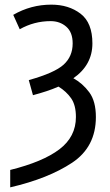

<svg xmlns="http://www.w3.org/2000/svg" viewBox="-20 -567 475 827"><path d="M393 -63Q393 -131 364.5 -169.5Q336 -208 296 -230Q378 -287 378 -380Q378 -469 327 -508Q276 -547 201 -547Q113 -547 37 -503L65 -441Q127 -476 198 -476Q238 -476 265.5 -452Q293 -428 293 -380Q293 -324 254 -288.5Q215 -253 104 -222L122 -157Q152 -165 179.5 -174Q207 -183 232 -194Q266 -173 286.5 -143.5Q307 -114 307 -63Q307 22 236 76Q165 130 24 165V240Q188 202 290.5 134Q393 66 393 -63Z"/></svg>

Font: Noto Sans UI SemiCondensed
Style: Regular
Weight: 400
Width: 4
Designer: Monotype Design Team
Foundry: Monotype Imaging Inc.
Version: 1.001